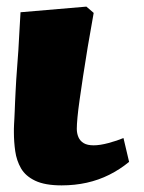

<svg xmlns="http://www.w3.org/2000/svg" viewBox="-20 -546 435 580"><path d="M166 14Q116 14 86.5 0Q57 -14 43.5 -37.5Q30 -61 26 -89.5Q22 -118 22 -146Q22 -151 22 -157Q22 -163 22.5 -171Q23 -179 23.5 -189Q24 -199 24.5 -211Q25 -223 25.5 -237Q26 -251 27 -268Q28 -285 29 -304.5Q30 -324 32 -346.5Q34 -369 35.5 -394.5Q37 -420 38.5 -448.5Q40 -477 42 -509L241 -526L263 -507Q253 -452 245 -404Q237 -356 231 -316Q225 -276 220.5 -244.5Q216 -213 214 -191Q212 -169 212 -157Q212 -143 217 -131.5Q222 -120 233 -113.5Q244 -107 263 -107Q282 -107 308 -114Q334 -121 353 -129L370 -57Q342 -34 310 -18Q278 -2 242 6Q206 14 166 14Z"/></svg>

Font: Literata 18pt Black
Style: Italic
Weight: 900
Italic angle: -2°
Designer: Latin by Veronika Burian and Jose Scaglione. Greek by Irene Vlachou. Cyrillic by Vera Evstafieva
Foundry: TypeTogether
Version: Version 3.103;gftools[0.9.29]